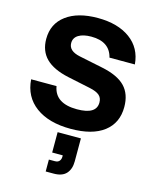

<svg xmlns="http://www.w3.org/2000/svg" viewBox="-141 -777 932 1169"><g transform="rotate(15 325.0 -192.5)"><path d="M341.7 10Q203.3 10 121.2 -50.4Q39.2 -110.8 31.7 -219.2H191.7Q200.8 -166.7 240 -140.8Q279.2 -115 347.5 -115Q409.2 -115 439.6 -133.8Q470 -152.5 470 -190Q470 -219.2 451.2 -235.4Q432.5 -251.7 389.2 -260.8L246.7 -290.8Q150 -311.7 103.3 -358.3Q56.7 -405 56.7 -480.8Q56.7 -576.7 129.6 -630.8Q202.5 -685 328.3 -685Q455 -685 532.5 -628.3Q610 -571.7 618.3 -470H458.3Q435 -565 319.2 -565Q268.3 -565 239.2 -547.1Q210 -529.2 210 -495.8Q210 -445.8 281.7 -430.8L430.8 -400Q531.7 -379.2 577.5 -331.7Q623.3 -284.2 623.3 -202.5Q623.3 -101.7 550.4 -45.8Q477.5 10 341.7 10ZM262.5 300V225H300Q319.2 225 328.3 214.2Q337.5 203.3 337.5 187.5V178.3H270.8V50H417.5V195Q417.5 243.3 392.1 271.7Q366.7 300 313.3 300Z"/></g></svg>

Font: Funnel Display ExtraBold
Style: Regular
Weight: 800
Designer: NORD ID, Kristian Moeller
Foundry: Dicotype
Version: Version 1.000